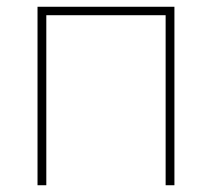

<svg xmlns="http://www.w3.org/2000/svg" viewBox="-20 -548 627 568"><path d="M496 -528V0H470V-503H117V0H91V-528Z"/></svg>

Font: Noto Sans Thin
Style: Regular
Weight: 100
Designer: Monotype Design Team
Foundry: Monotype Imaging Inc.
Version: Version 2.007